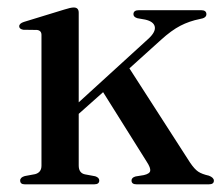

<svg xmlns="http://www.w3.org/2000/svg" viewBox="-20 -480 582 500"><path d="M44.5 0Q32.5 0 32.5 -10Q32.5 -18 44.5 -21.5L71.5 -26.5Q88 -31 88 -48.5V-389Q88 -400.5 76.5 -402L40.5 -402.5Q30 -404.5 30 -411.5Q30 -419 42.5 -423L147 -455Q164 -460.5 172 -460.5Q185 -460.5 185 -447V-213.5L367.5 -380Q386 -397.5 383 -410.8Q380 -424 358 -429L338 -432.5Q327.5 -435.5 327.5 -443Q327.5 -453.5 342 -453.5H503.5Q517.5 -453.5 517.5 -443Q517.5 -433 500.5 -430.5Q473 -425 449.8 -413Q426.5 -401 399 -376L317 -302L475 -56.5Q486.5 -39.5 496.2 -33Q506 -26.5 524 -22.5Q537 -17.5 537 -9.5Q537 0 524 0H335.5Q322.5 0 322.5 -10Q322.5 -17.5 333 -20.5L354.5 -24Q370 -27.5 371.2 -35.2Q372.5 -43 362 -59L248.5 -240L185 -183.5V-49Q185 -29.5 201 -26L228 -21Q238.5 -17.5 238.5 -10Q238.5 0 225.5 0Z"/></svg>

Font: Fraunces 72pt S000
Style: Regular
Weight: 400
Version: Version 1.000; ttfautohint (v1.8.3)